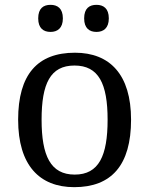

<svg xmlns="http://www.w3.org/2000/svg" viewBox="-20 -764 617 794"><path d="M379 -632C407 -632 430 -647 430 -688C430 -730 407 -744 379 -744C350 -744 328 -730 328 -688C328 -647 350 -632 379 -632ZM189 -632C217 -632 240 -647 240 -688C240 -730 217 -744 189 -744C160 -744 138 -730 138 -688C138 -647 160 -632 189 -632ZM287 10C441 10 522 -81 522 -269C522 -456 434 -546 290 -546C135 -546 55 -456 55 -269C55 -81 143 10 287 10ZM289 -42C189 -42 152 -120 152 -269C152 -418 188 -493 288 -493C388 -493 425 -418 425 -269C425 -120 389 -42 289 -42Z"/></svg>

Font: Noto Serif
Style: Regular
Weight: 400
Designer: Monotype Design Team
Foundry: Monotype Imaging Inc.
Version: Version 2.015